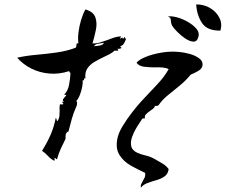

<svg xmlns="http://www.w3.org/2000/svg" viewBox="-20 -771 1040 872"><path d="M552 -593Q548 -582 542.5 -573Q537 -564 526 -561Q528 -555 533 -554Q530 -551 522.5 -549.5Q515 -548 513 -551Q517 -545 517 -541H500Q491 -532 477.5 -525Q464 -518 449 -511Q428 -501 408.5 -489.5Q389 -478 377 -460.5Q365 -443 368 -415Q362 -418 362 -411Q361 -404 355 -406Q357 -396 353.5 -377.5Q350 -359 343 -340.5Q336 -322 326 -312Q331 -309 330 -304Q330 -302 329.5 -299.5Q329 -297 329 -293Q313 -256 306.5 -232.5Q300 -209 291 -174Q280 -170 278.5 -159.5Q277 -149 278 -141Q267 -119 256.5 -96.5Q246 -74 239 -48Q235 -47 233 -51Q231 -54 229 -54Q226 -53 228 -48Q229 -42 226 -41Q210 -49 198 -62.5Q186 -76 171 -86Q197 -128 211.5 -163Q226 -198 233 -235Q236 -235 237 -228Q237 -221 242 -222Q249 -234 250 -246Q251 -258 251 -270Q250 -277 250.5 -283.5Q251 -290 252 -296Q255 -299 259 -297Q264 -295 268 -299Q267 -301 265 -303Q263 -306 263 -308Q263 -310 271 -309Q263 -314 266.5 -320Q270 -326 275 -331Q280 -336 281 -338Q280 -341 273 -341Q272 -341 271 -341Q288 -357 293.5 -385Q299 -413 300 -438Q299 -441 297 -442.5Q295 -444 294 -448Q248 -433 203.5 -437Q159 -441 121.5 -460Q84 -479 58 -509Q98 -518 144 -522Q190 -526 236.5 -532.5Q283 -539 323 -554Q326 -557 326.5 -560Q327 -563 327 -566Q327 -570 328 -572.5Q329 -575 336 -574Q333 -596 336.5 -624.5Q340 -653 348.5 -681Q357 -709 368 -728Q404 -718 413 -692.5Q422 -667 415.5 -635.5Q409 -604 400 -574Q418 -573 434 -578Q450 -583 467 -589Q482 -595 497 -600Q512 -605 529 -606Q529 -603 527 -600Q525 -596 526 -593Q527 -598 534.5 -599.5Q542 -601 536 -593Q542 -596 543 -599.5Q544 -603 545 -603Q546 -603 552 -593ZM900 -477Q899 -460 881.5 -449.5Q864 -439 846 -432Q824 -405 796.5 -382.5Q769 -360 743 -339Q717 -318 700 -293Q694 -289 684 -290Q682 -283 675.5 -277.5Q669 -272 661 -267Q651 -260 643 -252Q635 -244 639 -232Q636 -235 633 -234Q630 -232 626 -232Q625 -230 621 -224Q612 -211 599.5 -190.5Q587 -170 579.5 -148Q572 -126 576 -107Q580 -88 604 -77Q622 -69 642.5 -64.5Q663 -60 684 -48Q704 -37 720 -27Q736 -17 746 -3Q743 19 727.5 30Q712 41 691 47Q670 53 650.5 60Q631 67 620 81Q618 73 621 66Q624 59 628 52Q633 44 637 35Q641 26 639 14Q608 0 575 -18.5Q542 -37 523 -66.5Q504 -96 513 -141Q518 -167 537 -198.5Q556 -230 579.5 -260Q603 -290 620 -309Q656 -348 691 -384.5Q726 -421 746 -457Q735 -463 718 -464.5Q701 -466 682 -465Q657 -465 634 -468Q611 -471 600 -486Q611 -500 641.5 -512.5Q672 -525 713 -532Q754 -539 794 -535Q817 -533 842 -526Q867 -519 884 -506.5Q901 -494 900 -477ZM981 -632Q921 -631 897.5 -666.5Q874 -702 871 -751Q908 -751 936 -733.5Q964 -716 977 -689Q990 -662 981 -632ZM881 -603Q875 -581 858 -582Q841 -583 821 -596.5Q801 -610 784.5 -627Q768 -644 762 -654Q756 -666 756 -679Q756 -692 742 -696Q758 -699 783 -692.5Q808 -686 832.5 -672Q857 -658 872 -640.5Q887 -623 881 -603ZM452 -577Q439 -574 426 -572.5Q413 -571 407 -561Q421 -562 434.5 -564.5Q448 -567 452 -577Z"/></svg>

Font: Yuji Mai
Style: Regular
Weight: 400
Designer: Kataoka Yuji
Foundry: Kinuta Font Factory
Version: Version 3.002